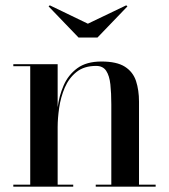

<svg xmlns="http://www.w3.org/2000/svg" viewBox="-20 -701 634 721"><path d="M196.5 -460V-7.5H255V0H30V-7.5H93.5V-452.5H30V-460ZM502 -319V-7.5H564.5V0H339.5V-7.5H398V-309Q398 -351 394.5 -383.8Q391 -416.5 378.8 -435Q366.5 -453.5 341 -453.5Q295.5 -453.5 267 -430.5Q238.5 -407.5 223.2 -371.8Q208 -336 202.2 -296.2Q196.5 -256.5 196.5 -223.5L191 -220Q191 -255 196.5 -298Q202 -341 219 -380.2Q236 -419.5 270.2 -444.8Q304.5 -470 361 -470Q418.5 -470 449 -450.5Q479.5 -431 490.8 -396.8Q502 -362.5 502 -319ZM275 -560 162.5 -677 167 -681 310 -612 454 -681 458.5 -677 346 -560Z"/></svg>

Font: BodoniModa_28ptMedium
Style: Regular
Weight: 500
Designer: Owen Earl
Foundry: indestructible type
Version: Version 2.004